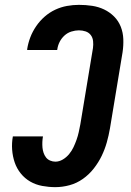

<svg xmlns="http://www.w3.org/2000/svg" viewBox="-20 -763 540 791"><path d="M208 8Q181 8 154 3Q127 -2 104.5 -15Q82 -28 65.5 -48.5Q49 -69 40.5 -94Q32 -119 30 -146.5Q28 -174 33 -201H157Q155 -190 154.5 -178Q154 -166 155 -155Q156 -144 159.5 -133.5Q163 -123 169.5 -114.5Q176 -106 186.5 -101.5Q197 -97 208 -97Q224 -97 239 -106Q254 -115 265 -128.5Q276 -142 283 -157Q290 -172 295.5 -187.5Q301 -203 304.5 -219Q308 -235 311 -251L363 -565Q365 -579 363.5 -593.5Q362 -608 354 -618.5Q346 -629 333 -633.5Q320 -638 305 -638Q290 -638 274 -633Q258 -628 245.5 -616.5Q233 -605 225.5 -590Q218 -575 216 -559Q216 -559 216 -558.5Q216 -558 215 -557H92Q92 -558 92 -559Q92 -560 92 -561Q96 -586 105 -609.5Q114 -633 129 -655Q144 -677 164 -694.5Q184 -712 207.5 -723Q231 -734 256 -738.5Q281 -743 305 -743Q333 -743 359.5 -739Q386 -735 409 -724Q432 -713 450 -695Q468 -677 477.5 -653Q487 -629 488 -602Q489 -575 485 -548L433 -234Q428 -205 420 -176.5Q412 -148 399 -121Q386 -94 366.5 -69Q347 -44 321.5 -26Q296 -8 266.5 0Q237 8 208 8Z"/></svg>

Font: Iosevka Curly XBdObl
Style: Regular
Weight: 800
Italic angle: -9°
Monospace: yes
Designer: Belleve Invis
Foundry: Belleve Invis
Version: Version 11.1.0; ttfautohint (v1.8.3)